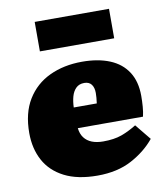

<svg xmlns="http://www.w3.org/2000/svg" viewBox="-85 -826 783 911"><g transform="rotate(-10 306.0 -371.0)"><path d="M312 14Q216 14 152.5 -18.5Q89 -51 58 -108.5Q27 -166 27 -241Q27 -337 66.5 -401.5Q106 -466 175 -498.5Q244 -531 332 -531Q409 -531 465 -508Q521 -485 551 -438.5Q581 -392 581 -323Q581 -297 579 -271Q577 -245 572 -224H258Q261 -196 275 -177.5Q289 -159 312 -150Q335 -141 366 -141Q419 -141 455 -154Q491 -167 528 -190L590 -114Q546 -60 477 -23Q408 14 312 14ZM256 -324H367Q369 -339 370 -351Q371 -363 371 -374Q371 -400 359.5 -415Q348 -430 325 -430Q300 -430 285 -415Q270 -400 263.5 -376.5Q257 -353 256 -324ZM144 -614V-756H502V-614Z"/></g></svg>

Font: Literata Black
Style: Regular
Weight: 900
Designer: Latin by Veronika Burian and Jose Scaglione. Greek by Irene Vlachou. Cyrillic by Vera Evstafieva.
Foundry: TypeTogether
Version: Version 3.103;gftools[0.9.29]